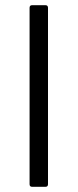

<svg xmlns="http://www.w3.org/2000/svg" viewBox="-20 -720 299 740"><path d="M94 -10V-690Q94 -700 104 -700H155Q165 -700 165 -690V-10Q165 0 155 0H104Q94 0 94 -10Z"/></svg>

Font: Barlow
Style: Regular
Weight: 400
Designer: Jeremy Tribby
Foundry: Tribby Type
Version: Version 1.408;December 10, 2018;FontCreator 11.5.0.2430 64-b